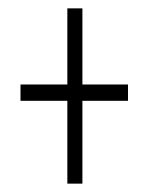

<svg xmlns="http://www.w3.org/2000/svg" viewBox="-20 -543 353 459"><path d="M141 -104V-302H29V-341H141V-523H177V-341H286V-302H177V-104Z"/></svg>

Font: Inconsolata ExtraCondensed Light
Style: Regular
Weight: 300
Width: 2
Monospace: yes
Designer: Raph Levien, Cyreal, Brenton Simpson
Foundry: Raph Levien, Cyreal, Google
Version: Version 3.100; ttfautohint (v1.8.4.7-5d5b)